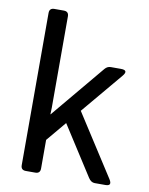

<svg xmlns="http://www.w3.org/2000/svg" viewBox="-82 -781 654 841"><g transform="rotate(10 245.0 -360.5)"><path d="M91.3 0Q69.3 0 69.3 -22V-698.7Q69.3 -720.7 91.3 -720.7H133.3Q155.3 -720.7 155.3 -698.7V-292.5Q155.3 -277.8 154.3 -263.2H155.3L353 -500Q363.8 -512.7 378.9 -512.7H423.3Q460.4 -512.7 436 -483.9L282.7 -301.3L458 -28.8Q476.6 0 445.3 0H397.5Q381.3 0 369.6 -18.1L229 -237.3L155.3 -149.4V-22Q155.3 0 133.3 0Z"/></g></svg>

Font: Istok Web
Style: Regular
Weight: 400
Designer: Andrey V. Panov
Foundry: Andrey V. Panov
Version: Version 1.0.2g